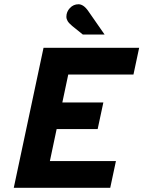

<svg xmlns="http://www.w3.org/2000/svg" viewBox="-20 -896 684 916"><path d="M45.7 0 187.7 -668H643.9L616.7 -540.3H305.6L277.4 -407.1H473.1L445.9 -280.1H250.2L218 -127.7H533.1L505.9 0ZM375.2 -731.2 324.4 -772.2Q308.8 -785.2 302.7 -795.4Q296.7 -805.6 296.7 -816.3Q296.7 -839.9 313.6 -857.8Q330.5 -875.7 354.5 -875.7Q366.4 -875.7 378.3 -867.5Q390.3 -859.3 402.8 -840.8L479 -731.2Z"/></svg>

Font: Atkinson Hyperlegible Mono ExtraLight
Style: Italic
Weight: 200
Italic angle: -12°
Monospace: yes
Designer: Elliott Scott, Megan Eiswerth, Linus Boman, Theodore Petrosky, Letters from Sweden
Foundry: Applied Design Works, Letters from Sweden
Version: Version 2.001